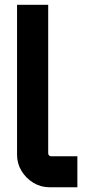

<svg xmlns="http://www.w3.org/2000/svg" viewBox="-20 -791 366 811"><path d="M189.5 0Q152.1 0 121 -18.9Q89.8 -37.8 70.9 -69Q52 -100.1 52 -137.5V-770.7H183.6V-143.1Q183.6 -138.1 187.2 -134.5Q190.8 -130.9 195.7 -130.9H306.8V0H189.5Z"/></svg>

Font: Orbitron
Style: Regular
Weight: 400
Designer: Matt McInerney
Foundry: The League of Moveable Type
Version: Version 2.001